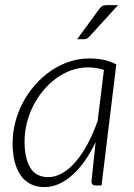

<svg xmlns="http://www.w3.org/2000/svg" viewBox="-20 -736 530 762"><path d="M383 0H360Q350.5 0 346.8 -4.5Q343 -9 343 -15.5L359.5 -172Q340.5 -132 317.8 -99.2Q295 -66.5 269.2 -43Q243.5 -19.5 215 -6.5Q186.5 6.5 156 6.5Q124.5 6.5 101 -5.8Q77.5 -18 61.8 -40.5Q46 -63 38 -95Q30 -127 30 -167Q30 -210.5 41 -252.2Q52 -294 72.2 -331.5Q92.5 -369 120.5 -400.5Q148.5 -432 182.2 -455Q216 -478 254.5 -491Q293 -504 334 -504Q364 -504 390 -498.8Q416 -493.5 441.5 -480.5ZM171.5 -33Q200 -33 227.8 -49Q255.5 -65 280.5 -94.2Q305.5 -123.5 327.8 -164.8Q350 -206 367.5 -256L392.5 -458.5Q363 -468.5 328.5 -468.5Q295 -468.5 263.5 -457.2Q232 -446 204.2 -426Q176.5 -406 153.2 -378.5Q130 -351 113 -318.2Q96 -285.5 86.8 -249Q77.5 -212.5 77.5 -174.5Q77.5 -107.5 100.2 -70.2Q123 -33 171.5 -33ZM448.5 -715.5 332.5 -588.5Q325 -580.5 314 -580.5H286.5L373 -699.5Q379.5 -708 385.5 -711.8Q391.5 -715.5 403 -715.5Z"/></svg>

Font: Lato Light
Style: Italic
Weight: 300
Italic angle: -7°
Designer: Lukasz Dziedzic
Foundry: Lukasz Dziedzic
Version: Version 1.104; Western+Polish opensource